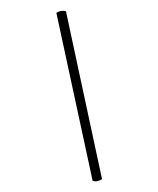

<svg xmlns="http://www.w3.org/2000/svg" viewBox="-233 -804 885 1074"><g transform="rotate(-30 210.0 -267.0)"><path d="M88 200Q70 200 58 195.5Q46 191 38 181L332 -734Q347 -734 359 -730Q371 -726 383 -715Z"/></g></svg>

Font: Petrona
Style: Regular
Weight: 400
Designer: Ringo R. Seeber
Foundry: Ringo R. Seeber
Version: Version 2.001; ttfautohint (v1.8.3)